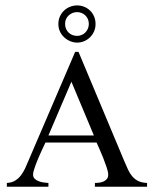

<svg xmlns="http://www.w3.org/2000/svg" viewBox="-20 -706 582 726"><path d="M338.9 0V-14.2Q347.2 -14.2 356 -15.4Q364.7 -16.6 372.1 -20Q379.4 -23.4 384.3 -29.5Q389.2 -35.6 389.2 -45.9Q389.2 -55.7 383.3 -73.2Q377.4 -90.8 370.1 -109.4Q362.8 -127.9 355.5 -144Q348.1 -160.2 345.2 -167H151.9Q149.9 -163.1 145.8 -154.1Q141.6 -145 136.2 -133.5Q130.9 -122.1 125.5 -109.4Q120.1 -96.7 115.5 -84.5Q110.8 -72.3 107.9 -62Q105 -51.8 105 -45.9Q105 -36.1 111.3 -30Q117.7 -23.9 127 -20.5Q136.2 -17.1 146 -15.9Q155.8 -14.6 163.1 -14.2V0H5.9V-14.2Q24.4 -15.1 37.4 -23.2Q50.3 -31.2 59.3 -43.2Q68.4 -55.2 75.2 -69.8Q82 -84.5 87.9 -99.1L264.2 -509.8H276.9L450.2 -96.2Q457.5 -79.1 464.1 -64.7Q470.7 -50.3 480 -39.3Q489.3 -28.3 502.4 -21.7Q515.6 -15.1 536.1 -14.2V0ZM250 -397 163.1 -193.8H335ZM341.3 -615.2Q341.3 -599.6 335.4 -586.7Q329.6 -573.7 319.8 -564.5Q310.1 -555.2 297.6 -550Q285.2 -544.9 272 -544.9Q258.8 -544.9 246.1 -550Q233.4 -555.2 223.1 -564.5Q212.9 -573.7 206.8 -586.7Q200.7 -599.6 200.7 -615.2Q200.7 -630.9 206.5 -643.8Q212.4 -656.7 222.2 -666Q231.9 -675.3 244.9 -680.4Q257.8 -685.5 272 -685.5Q285.2 -685.5 297.6 -680.7Q310.1 -675.8 319.8 -666.7Q329.6 -657.7 335.4 -644.5Q341.3 -631.3 341.3 -615.2ZM315.9 -615.2Q315.9 -625.5 312.3 -633.8Q308.6 -642.1 302.5 -647.9Q296.4 -653.8 288.3 -657Q280.3 -660.2 272 -660.2Q253.4 -660.2 239.7 -647.7Q226.1 -635.3 226.1 -615.2Q226.1 -604.5 230 -596.2Q233.9 -587.9 240.2 -582Q246.6 -576.2 254.9 -573.2Q263.2 -570.3 272 -570.3Q281.2 -570.3 289.3 -574Q297.4 -577.6 303.2 -583.7Q309.1 -589.8 312.5 -598.1Q315.9 -606.4 315.9 -615.2Z"/></svg>

Font: Scheherazade Urdu
Style: Regular
Weight: 400
Designer: SIL International
Foundry: SIL International
Version: Version 1.005 (build 117/117)